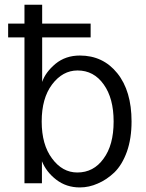

<svg xmlns="http://www.w3.org/2000/svg" viewBox="-20 -779 622 816"><path d="M157.2 -262.7Q157.2 -164.1 201.2 -105.5Q245.1 -45.9 308.6 -45.9Q377.9 -45.9 419.9 -104.5Q462.9 -162.1 462.9 -262.7Q462.9 -361.3 420.9 -419.9Q378.9 -479.5 309.6 -479.5Q246.1 -479.5 201.2 -419.9Q157.2 -361.3 157.2 -262.7ZM14.6 -620.1Q14.6 -634.8 14.6 -678.7Q32.2 -678.7 84 -678.7Q84 -699.2 84 -758.8Q102.5 -758.8 159.2 -758.8Q159.2 -738.3 159.2 -678.7Q210.9 -678.7 365.2 -678.7Q365.2 -664.1 365.2 -620.1Q313.5 -620.1 159.2 -620.1Q159.2 -573.2 159.2 -430.7Q172.9 -471.7 215.8 -507.8Q258.8 -543 319.3 -543Q418 -543 478.5 -467.8Q539.1 -392.6 539.1 -262.7Q539.1 -190.4 519.5 -134.8Q499 -78.1 465.8 -45.9Q432.6 -14.6 395.5 1Q358.4 17.6 319.3 17.6Q261.7 17.6 218.8 -15.6Q176.8 -47.9 158.2 -93.8Q158.2 -62.5 158.2 0Q139.6 0 84 0Q84 -155.3 84 -620.1Q66.4 -620.1 14.6 -620.1Z"/></svg>

Font: Gothic A1
Style: Regular
Weight: 400
Designer: HanYang I&C Co.,Ltd.
Version: Version 2.50